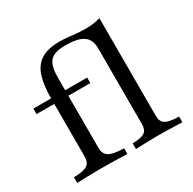

<svg xmlns="http://www.w3.org/2000/svg" viewBox="-142 -777 925 922"><g transform="rotate(-30 320.0 -316.0)"><path d="M32.3 0V-31.5Q86.3 -32.3 106.5 -45.6Q126.6 -58.9 126.6 -92.7V-383.9H28.2V-414.5H126.6Q126.6 -485.5 141.5 -533.5Q156.5 -581.5 193.5 -606Q230.6 -630.6 296.8 -630.6Q321 -630.6 343.5 -628.2Q366.1 -625.8 389.9 -623.4Q413.7 -621 440.3 -621Q461.3 -621 481.9 -623.8Q502.4 -626.6 520.2 -632.3V-89.5Q520.2 -57.3 541.1 -44.8Q562.1 -32.3 615.3 -31.5V0Q602.4 -0.8 580.2 -1.2Q558.1 -1.6 532.7 -2.4Q507.3 -3.2 482.3 -3.2Q446 -3.2 410.9 -2Q375.8 -0.8 358.1 0V-31.5Q406.5 -32.3 424.6 -44.8Q442.7 -57.3 442.7 -89.5V-508.9Q442.7 -540.3 430.2 -560.5Q417.7 -580.6 389.5 -590.7Q361.3 -600.8 312.9 -600.8Q271.8 -600.8 248.4 -589.9Q225 -579 214.9 -553.6Q204.8 -528.2 204.8 -483.1V-414.5H326.6V-383.9H204.8V-93.5Q204.8 -60.5 228.6 -46.4Q252.4 -32.3 310.5 -31.5V0Q289.5 -0.8 248.8 -2Q208.1 -3.2 166.1 -3.2Q125.8 -3.2 88.3 -2Q50.8 -0.8 32.3 0Z"/></g></svg>

Font: Playfair 12pt
Style: Regular
Weight: 400
Designer: Claus Eggers Sørensen
Foundry: Claus Eggers Sørensen
Version: Version 2.000;gftools[0.9.28]